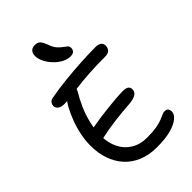

<svg xmlns="http://www.w3.org/2000/svg" viewBox="-288 -1090 1201 1201"><g transform="rotate(-45 313.0 -489.5)"><path d="M356.4 7Q287 7 233.2 -15.3Q179.4 -37.6 142.6 -78.3Q105.8 -119 87 -173.9Q68.2 -228.8 68.2 -293Q68.2 -339 77.8 -386.8Q87.4 -434.6 103.9 -478.9Q120.4 -523.2 140.4 -559.8Q157.8 -592 178.9 -615Q200 -638 226.8 -638Q241.2 -638 249.9 -633.3Q258.6 -628.6 259.6 -618.2Q260.6 -607.8 251 -590Q226.2 -549.8 204.9 -501.4Q183.6 -453 171.1 -400.4Q158.6 -347.8 157.8 -294.2Q157.8 -230.2 181.8 -181.7Q205.8 -133.2 250.3 -106.3Q294.8 -79.4 353.4 -79.4Q404.6 -79.4 438.2 -85.3Q471.8 -91.2 492 -99.4Q512.2 -107.6 524.9 -113.5Q537.6 -119.4 547.8 -119.4Q565.2 -119.4 572.4 -109.9Q579.6 -100.4 579.6 -84.6Q579.6 -63.2 555.1 -41.9Q530.6 -20.6 481.2 -6.8Q431.8 7 356.4 7ZM164.4 -273Q143 -268 130.4 -273.3Q117.8 -278.6 112.4 -290.3Q107 -302 107 -314Q107 -331.4 124.7 -344.6Q142.4 -357.8 173.6 -363.2Q205.6 -369.2 242.3 -374.2Q279 -379.2 316.5 -383.3Q354 -387.4 388.3 -390.1Q422.6 -392.8 449.8 -393.2Q480.8 -393.2 492.3 -384.1Q503.8 -375 503.8 -359.6Q503.8 -332.8 480.7 -321.3Q457.6 -309.8 426 -307.6Q391.2 -305.4 354.8 -301.8Q318.4 -298.2 283.5 -293.7Q248.6 -289.2 218.3 -283.7Q188 -278.2 164.4 -273ZM136.6 -594Q108.8 -594 94.2 -605.8Q79.6 -617.6 79.6 -635.4Q79.6 -645.6 86.7 -657Q93.8 -668.4 111.8 -672.6Q176 -685 251.5 -692.9Q327 -700.8 399.4 -704.8Q471.8 -708.8 526 -708.8Q553.4 -708.8 566 -698.2Q578.6 -687.6 578.6 -670Q578.6 -650.2 566.9 -636.8Q555.2 -623.4 528 -623.4Q441.2 -623.4 378.7 -619Q316.2 -614.6 271.7 -608.7Q227.2 -602.8 194.8 -598.4Q162.4 -594 136.6 -594ZM375.8 -777.2Q348.4 -777.2 320.7 -792Q293 -806.8 270.3 -830.9Q247.6 -855 233.6 -882.9Q219.6 -910.8 219.6 -936.2Q219.6 -958.8 231.3 -972.4Q243 -986 268 -986Q289.6 -986 301.9 -974.9Q314.2 -963.8 327.8 -927.6Q338.4 -896.8 353.4 -879.8Q368.4 -862.8 382.5 -853Q396.6 -843.2 406.3 -834.8Q416 -826.4 416 -812.8Q416 -796.8 406.4 -787Q396.8 -777.2 375.8 -777.2Z"/></g></svg>

Font: Shantell Sans Light
Style: Regular
Weight: 300
Designer: Stephen Nixon, Anya Danilova, Shantell Martin
Foundry: Arrow Type
Version: Version 1.011;[c5ecc13dd]